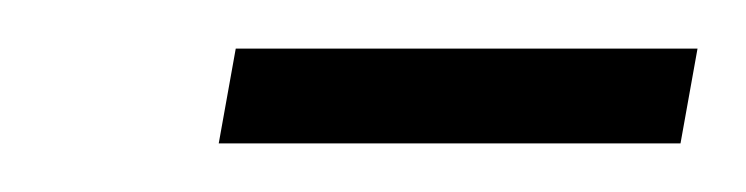

<svg xmlns="http://www.w3.org/2000/svg" viewBox="-20 -720 307 79"><path d="M70 -661 77 -700H267L260 -661Z"/></svg>

Font: Archivo ExtraCondensed Thin
Style: Italic
Weight: 250
Width: 2
Italic angle: -10°
Designer: Hector Gatti
Foundry: Omnibus-Type
Version: Version 2.001